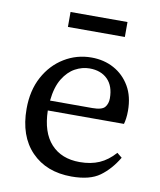

<svg xmlns="http://www.w3.org/2000/svg" viewBox="-78 -721 665 797"><g transform="rotate(10 255.0 -323.0)"><path d="M274 -442Q243 -442 213.5 -426Q184 -410 162.5 -375Q141 -340 135 -282H313Q354 -282 366 -297Q378 -312 378 -334Q378 -386 350 -414Q322 -442 274 -442ZM277 13Q171 13 108 -52Q45 -117 45 -232Q45 -309 76 -366.5Q107 -424 159.5 -456Q212 -488 274 -488Q327 -488 369 -465Q411 -442 436 -399.5Q461 -357 461 -296Q461 -279 459 -264.5Q457 -250 454 -240H133Q135 -148 179 -100Q223 -52 300 -52Q347 -52 382.5 -67.5Q418 -83 448 -117L469 -100Q438 -48 396 -17.5Q354 13 277 13ZM155 -596V-659H395V-596Z"/></g></svg>

Font: Source Serif 4
Style: Regular
Weight: 400
Designer: Frank Grießhammer
Foundry: Adobe
Version: Version 4.005;hotconv 1.1.0;makeotfexe 2.6.0